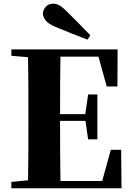

<svg xmlns="http://www.w3.org/2000/svg" viewBox="-20 -1013 714 1033"><path d="M465.8 -823.2 451.2 -799.8Q407.7 -815.9 364.3 -833.3Q320.8 -850.6 278.8 -868.2Q238.3 -885.3 224.6 -904.3Q210.9 -923.3 210.9 -939.9Q210.9 -959.5 226.1 -976.3Q241.2 -993.2 266.1 -993.2Q284.2 -993.2 301.3 -983.2Q318.4 -973.1 344.2 -946.8Q373 -918 404.1 -886.7Q435.1 -855.5 465.8 -823.2ZM554.2 -547.9 509.8 -708H305.2Q303.7 -632.8 303.5 -555.7Q303.2 -478.5 303.2 -398.9H439L454.1 -504.9H503.9V-263.2H454.1L439.9 -362.8H303.2V-359.9Q303.2 -276.9 303.5 -197Q303.7 -117.2 305.2 -39.1H529.8L576.2 -207H631.8L633.8 0H41V-34.2L130.9 -43Q132.3 -118.7 132.6 -195.8Q132.8 -272.9 132.8 -351.1V-395Q132.8 -473.1 132.6 -550.5Q132.3 -627.9 130.9 -705.1L41 -712.9V-747.1H612.8L611.8 -547.9Z"/></svg>

Font: Source Han Serif TW Heavy
Style: Regular
Weight: 900
Designer: Ryoko NISHIZUKA Ë•øÂ°öÊ∂ºÂ≠ê (kana & ideographs); Frank Grie√ühammer (Latin, Greek & Cyrillic); Wenlong ZHANG Âº†ÊñáÈæô 
Foundry: Adobe
Version: Version 2.003;hotconv 1.1.1;makeotfexe 2.6.0